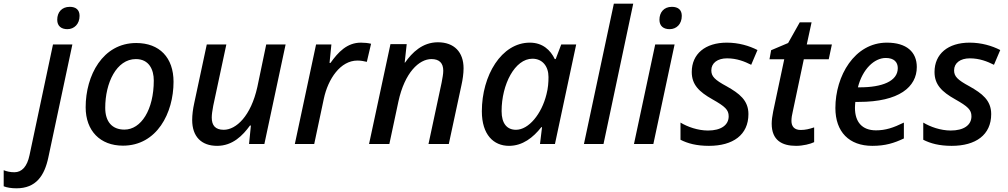

<svg xmlns="http://www.w3.org/2000/svg" viewBox="-147 -780 5458 1040"><path d="M218 -622C255 -622 284 -650 284 -694C284 -727 264 -743 231 -743C187 -743 163 -713 163 -673C163 -638 186 -622 218 -622ZM-58 240C48 240 94 172 115 72L245 -539H140L13 60C0 123 -29 153 -69 153C-91 153 -109 149 -127 142V229C-110 236 -85 240 -58 240Z M519 9C703 9 793 -168 793 -337C793 -468 717 -547 591 -547C409 -547 317 -371 317 -199C317 -71 396 9 519 9ZM527 -78C460 -78 423 -121 423 -196C423 -331 484 -460 589 -460C661 -460 686 -402 686 -344C686 -185 617 -78 527 -78Z M1029 10C1113 10 1168 -46 1207 -100H1212L1202 0H1285L1400 -539H1295L1247 -309C1212 -151 1132 -77 1065 -77C1019 -77 1000 -101 1000 -143C1000 -160 1003 -180 1008 -207L1079 -539H973L905 -221C898 -189 894 -158 894 -130C894 -40 944 10 1029 10Z M1450 0H1555L1607 -245C1630 -353 1697 -452 1789 -452C1807 -452 1824 -449 1840 -445L1863 -543C1847 -547 1826 -549 1808 -549C1733 -549 1685 -498 1643 -439H1638L1648 -539H1565Z M1852 0H1962L2011 -230C2045 -387 2123 -460 2190 -460C2233 -460 2254 -438 2254 -397C2254 -379 2250 -359 2245 -332L2174 0H2284L2353 -321C2359 -348 2364 -381 2364 -410C2364 -498 2313 -551 2225 -551C2141 -551 2085 -495 2047 -441H2045L2056 -541H1968Z M2610 10C2684 10 2741 -35 2785 -91H2789L2778 0H2859L2974 -539H2893L2863 -460H2858C2835 -508 2793 -549 2723 -549C2569 -549 2463 -371 2463 -177C2463 -50 2527 10 2610 10ZM2648 -77C2599 -77 2570 -111 2570 -178C2570 -323 2642 -462 2737 -462C2791 -462 2824 -421 2824 -363C2824 -334 2822 -303 2813 -269C2787 -163 2717 -77 2648 -77Z M3016 0H3122L3283 -760H3178Z M3480 -622C3518 -622 3546 -650 3546 -694C3546 -727 3526 -743 3492 -743C3449 -743 3425 -713 3425 -673C3425 -638 3448 -622 3480 -622ZM3287 0H3392L3507 -539H3402Z M3693 10C3823 10 3907 -49 3907 -162C3907 -237 3857 -274 3790 -312C3723 -348 3706 -367 3706 -399C3706 -439 3740 -464 3791 -464C3844 -464 3886 -447 3922 -429L3956 -509C3911 -532 3854 -549 3790 -549C3673 -549 3600 -488 3600 -390C3600 -322 3639 -283 3712 -242C3781 -203 3800 -185 3800 -150C3800 -102 3758 -73 3688 -73C3633 -73 3577 -93 3539 -116V-23C3578 -3 3626 10 3693 10Z M4165 10C4202 10 4243 0 4263 -10V-90C4236 -81 4215 -76 4190 -76C4155 -76 4140 -96 4140 -125C4140 -140 4143 -160 4147 -175L4207 -459H4342L4359 -539H4223L4249 -659H4185L4122 -547L4030 -508L4021 -459H4101L4041 -176C4036 -152 4033 -128 4033 -110C4033 -20 4089 10 4165 10Z M4578 10C4649 10 4696 -5 4749 -30V-116C4692 -88 4650 -74 4598 -74C4522 -74 4484 -120 4484 -196C4484 -205 4485 -217 4486 -228H4505C4723 -228 4819 -309 4819 -417C4819 -498 4764 -549 4657 -549C4481 -549 4378 -368 4378 -195C4378 -65 4453 10 4578 10ZM4511 -307H4500C4525 -406 4589 -466 4651 -466C4695 -466 4716 -444 4716 -411C4716 -339 4629 -307 4511 -307Z M5008 10C5138 10 5222 -49 5222 -162C5222 -237 5172 -274 5105 -312C5038 -348 5021 -367 5021 -399C5021 -439 5055 -464 5106 -464C5159 -464 5201 -447 5237 -429L5271 -509C5226 -532 5169 -549 5105 -549C4988 -549 4915 -488 4915 -390C4915 -322 4954 -283 5027 -242C5096 -203 5115 -185 5115 -150C5115 -102 5073 -73 5003 -73C4948 -73 4892 -93 4854 -116V-23C4893 -3 4941 10 5008 10Z"/></svg>

Font: Noto Sans Medium
Style: Italic
Weight: 500
Italic angle: -12°
Designer: Monotype Design Team
Foundry: Monotype Imaging Inc.
Version: Version 2.013